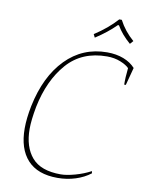

<svg xmlns="http://www.w3.org/2000/svg" viewBox="-97 -966 794 1045"><g transform="rotate(10 299.5 -444.0)"><path d="M353 -795Q427 -843 476 -898H490Q520 -840 572 -795L556 -777Q507 -819 480 -866H474Q427 -819 362 -777ZM72 -225Q72 -280 86 -350Q121 -519 214.5 -614.5Q308 -710 443 -710Q494 -710 534 -694.5Q574 -679 599 -651L573 -553H564V-570Q564 -593 567 -620L569 -645Q554 -661 520.5 -674.5Q487 -688 446 -688Q308 -688 226 -595Q144 -502 113 -350Q99 -275 99 -227Q99 -127 148.5 -69.5Q198 -12 308 -12Q340 -12 387 -25Q434 -38 473 -59L475 -47Q440 -20 393 -5Q346 10 294 10Q184 10 128 -51Q72 -112 72 -225Z"/></g></svg>

Font: Trirong Thin
Style: Italic
Weight: 250
Italic angle: -12°
Designer: Katatrad Team
Foundry: CadsonDemak
Version: Version 1.001